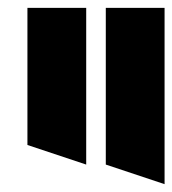

<svg xmlns="http://www.w3.org/2000/svg" viewBox="-20 -520 440 490"><path d="M50 -500H200V-100L50 -150ZM250 -500H400V-50L250 -100Z"/></svg>

Font: SOV_Meka
Style: Book
Weight: 400
Version: Version 1.00